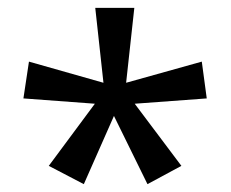

<svg xmlns="http://www.w3.org/2000/svg" viewBox="-20 -780 591 492"><path d="M324.2 -759.8 303.2 -567.9 497.1 -622.1 509.8 -527.8 325.2 -514.2 444.8 -355 357.9 -308.1 272 -482.9 194.8 -308.1 105 -355 223.1 -514.2 40 -527.8 54.2 -622.1 245.1 -567.9 224.1 -759.8Z"/></svg>

Font: Nokora
Style: Regular
Weight: 400
Foundry: Danh Hong
Version: Version 1.3 October 31, 2012